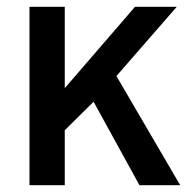

<svg xmlns="http://www.w3.org/2000/svg" viewBox="-20 -546 568 566"><path d="M66.9 0V-525.9H170.9V-286.1L377.9 -525.9H501L323.2 -321.8L511.2 0H391.1L255.9 -246.1L170.9 -162.1V0Z"/></svg>

Font: Archivo Medium
Style: Regular
Weight: 500
Designer: Hector Gatti
Foundry: Omnibus-Type
Version: Version 2.001